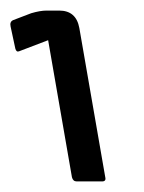

<svg xmlns="http://www.w3.org/2000/svg" viewBox="-38 -576 272 363"><path d="M53 -500 -2 -479Q-7 -477 -9 -484L-18 -526Q-20 -535 -13 -538L21 -551Q38 -556 50 -556H74Q106 -556 112 -523L161 -241Q163 -233 155 -233H107Q100 -233 98 -241Z"/></svg>

Font: Zain
Style: Italic
Weight: 400
Italic angle: -10°
Designer: Zain,Boutros
Foundry: Mobile Telecommunications Company (Zain), 2024
Version: Version 1.51; ttfautohint (v1.8.4)